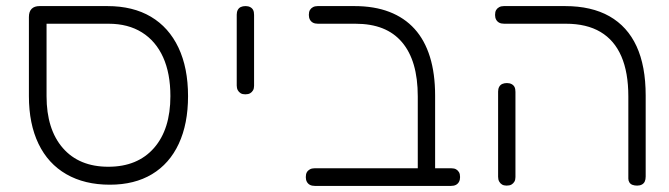

<svg xmlns="http://www.w3.org/2000/svg" viewBox="-20 -600 2197 631"><path d="M341 7Q258 7 198 -27.5Q138 -62 106.5 -127.5Q75 -193 75 -284V-544Q75 -562 84 -571Q93 -580 110 -580H333Q417 -580 476 -545Q535 -510 566.5 -443.5Q598 -377 598 -284Q598 -193 567.5 -127.5Q537 -62 479.5 -27.5Q422 7 341 7ZM336 -52Q432 -52 486 -113.5Q540 -175 540 -284Q540 -359 516 -412Q492 -465 446.5 -493.5Q401 -522 337 -522H133V-284Q133 -175 186.5 -113.5Q240 -52 336 -52Z M786 -290Q777 -290 771 -293.5Q765 -297 761.5 -303.5Q758 -310 758 -319V-552Q758 -561 761.5 -567.5Q765 -574 771.5 -577Q778 -580 787 -580Q796 -580 802.5 -576.5Q809 -573 812 -567Q815 -561 815 -551V-318Q815 -309 811.5 -303Q808 -297 802 -293.5Q796 -290 786 -290Z M1382 11Q1373 11 1366.5 8.5Q1360 6 1356.5 0.5Q1353 -5 1353 -12V-283Q1353 -342 1340 -386.5Q1327 -431 1301 -461.5Q1275 -492 1237 -507Q1199 -522 1148 -522H1025Q1015 -522 1008.5 -525.5Q1002 -529 998.5 -535.5Q995 -542 995 -551Q995 -561 998.5 -567Q1002 -573 1008.5 -576.5Q1015 -580 1024 -580H1145Q1210 -580 1259.5 -561Q1309 -542 1342.5 -505Q1376 -468 1393 -413Q1410 -358 1410 -286V-19Q1410 -9 1407 -2.5Q1404 4 1397.5 7.5Q1391 11 1382 11ZM1015 11Q1005 11 998.5 7.5Q992 4 988.5 -2.5Q985 -9 985 -18Q985 -28 988.5 -34Q992 -40 998.5 -43.5Q1005 -47 1014 -47H1463Q1473 -47 1479 -43.5Q1485 -40 1488.5 -34Q1492 -28 1492 -18Q1492 -9 1488.5 -2.5Q1485 4 1478.5 7.5Q1472 11 1462 11Z M2074 10Q2065 10 2058.5 7.5Q2052 5 2048.5 -0.5Q2045 -6 2045 -13V-283Q2045 -362 2022 -415Q1999 -468 1953.5 -495Q1908 -522 1840 -522H1637Q1627 -522 1620.5 -525.5Q1614 -529 1610.5 -535.5Q1607 -542 1607 -551Q1607 -561 1610.5 -567Q1614 -573 1620.5 -576.5Q1627 -580 1636 -580H1837Q1924 -580 1983 -546.5Q2042 -513 2072 -448Q2102 -383 2102 -286V-20Q2102 -10 2099 -3.5Q2096 3 2089.5 6.5Q2083 10 2074 10ZM1645 10Q1636 10 1630 6.5Q1624 3 1620.5 -3.5Q1617 -10 1617 -19V-299Q1617 -308 1620.5 -314.5Q1624 -321 1630.5 -324Q1637 -327 1646 -327Q1655 -327 1661.5 -323.5Q1668 -320 1671 -314Q1674 -308 1674 -298V-18Q1674 -9 1670.5 -3Q1667 3 1661 6.5Q1655 10 1645 10Z"/></svg>

Font: Fredoka Light
Style: Regular
Weight: 300
Designer: Ben Nathan
Foundry: Milena B. Brandão, Ben Nathan
Version: Version 2.001